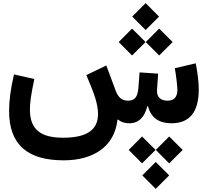

<svg xmlns="http://www.w3.org/2000/svg" viewBox="-20 -775 1302 1207"><path d="M895.5 -586.4 980 -670.9 895.5 -755.4 811 -670.9ZM980.5 -426.3 1065.4 -510.7 980.5 -595.2 896.5 -510.7ZM810.1 -426.3 895 -510.7 810.1 -595.2 726.1 -510.7ZM1043.5 252 1128.4 167.5 1043.5 83 959.5 167.5ZM873 252 958 167.5 873 83 789.1 167.5ZM959 412.1 1043.5 327.6 959 243.2 874.5 327.6ZM793 0C851.1 0 889.6 -38.6 905.8 -106.9H910.6C928.7 -34.2 981 0 1057.6 0C1172.4 0 1229.5 -70.8 1229.5 -212.9C1229.5 -259.3 1222.2 -317.9 1210.4 -377L1079.1 -346.2C1087.9 -296.4 1095.2 -230 1095.2 -210.9C1095.2 -165 1074.7 -142.1 1033.2 -142.1C988.8 -142.1 966.8 -165.5 966.8 -203.1C966.8 -206.5 966.8 -209.5 967.3 -212.9L974.1 -312L857.4 -319.8L850.1 -223.1C845.7 -165 826.7 -142.1 784.2 -142.1C743.2 -142.1 721.7 -166 706.5 -207L648.4 -363.3L522.9 -303.2C549.8 -240.7 568.8 -191.4 580.1 -154.8C590.8 -118.2 596.2 -86.4 596.2 -58.6C596.2 45.4 520.5 90.8 376.5 90.8C236.3 90.8 168 39.6 168 -85.9C168 -106.9 169.9 -131.3 173.8 -159.7C177.7 -188 185.1 -227.5 195.8 -278.3L67.9 -307.1C46.4 -214.8 37.1 -139.6 37.1 -77.6C37.1 134.8 153.3 232.9 380.4 232.9C569.8 232.9 700.7 144 718.3 -22L721.2 -23.9C740.2 -7.8 764.2 0 793 0Z"/></svg>

Font: Estedad Bold
Style: Regular
Weight: 700
Designer: Amin Abedi
Version: Version 7.3